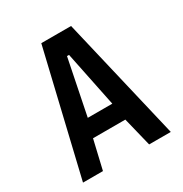

<svg xmlns="http://www.w3.org/2000/svg" viewBox="-168 -854 937 983"><g transform="rotate(-30 300.0 -362.5)"><path d="M159 0H41L213 -725H389L560 0H432L390 -171H199ZM294 -602 228 -275H373L306 -602Z"/></g></svg>

Font: JuliaMono Latin
Style: Bold
Weight: 700
Monospace: yes
Designer: cormullion
Foundry: corm
Version: Version 0.038; ttfautohint (v1.8)